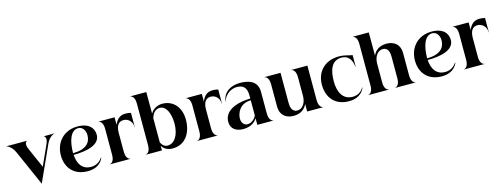

<svg xmlns="http://www.w3.org/2000/svg" viewBox="-80 -1664 6628 2542"><g transform="rotate(-15 3234.5 -393.0)"><path d="M53 -469 266.5 14 488.5 -476C530.5 -568 594 -584.5 603.5 -584.5V-586H454.5V-584.5C456 -584.5 504.5 -568 462.5 -476L337.5 -200L216 -476C175.5 -568 223 -584.5 224.5 -584.5V-586H-62V-584.5C-52.5 -584.5 10 -567 53 -469Z M901.5 12C1067.5 12 1111.5 -99 1117.5 -118L1114.5 -120C1086.5 -79 1039.5 -32 958.5 -32C832.5 -32 781.5 -125 772.5 -245C958.5 -246 1137.5 -287 1137.5 -424C1137.5 -514 1075.5 -596 918.5 -596C727.5 -596 607.5 -458 607.5 -282C607.5 -116 707.5 12 901.5 12ZM771.5 -269C772.5 -440 819.5 -572 921.5 -572C983.5 -572 1017.5 -513 1017.5 -450C1017.5 -347 948.5 -270 771.5 -269Z M1265 -474V-112C1265 -11 1209 -1.5 1203.5 -1.5V0H1486.5V-1.5C1481 -1.5 1425 -11 1425 -112V-371C1425 -469 1460 -520 1528 -520C1556 -520 1581 -511 1601 -495C1630 -472 1648 -434 1648 -390H1650V-586C1642 -586 1627 -596 1573 -596C1487 -596 1449 -538 1425 -482V-586H1203.5V-584.5C1209 -584.5 1265 -575 1265 -474Z M1917.5 0V-61C1943.5 -25 1983.5 12 2063.5 12C2233.5 12 2329.5 -126 2329.5 -312C2329.5 -478 2233.5 -596 2079.5 -596C2011.5 -596 1948.5 -561 1917.5 -504V-800H1696V-798.5C1701.5 -798.5 1757.5 -789 1757.5 -688V-112C1757.5 -11 1701.5 -1.5 1696 -1.5V0ZM1917.5 -110V-443C1940.5 -520 1983.5 -552 2034.5 -552C2121.5 -552 2170.5 -440 2170.5 -302C2170.5 -144 2101.5 -42 2009.5 -42C1980.5 -42 1943.5 -55 1917.5 -110Z M2461 -474V-112C2461 -11 2405 -1.5 2399.5 -1.5V0H2682.5V-1.5C2677 -1.5 2621 -11 2621 -112V-371C2621 -469 2656 -520 2724 -520C2752 -520 2777 -511 2797 -495C2826 -472 2844 -434 2844 -390H2846V-586C2838 -586 2823 -596 2769 -596C2683 -596 2645 -538 2621 -482V-586H2399.5V-584.5C2405 -584.5 2461 -575 2461 -474Z M3091 -554C3130 -554 3163 -545 3186 -524C3211 -501 3225 -463 3225 -406V-361C2990.5 -355 2863 -268.5 2863 -138C2863 -40 2936 6 3032 6C3138.5 6 3197.5 -44 3225 -90.5V0H3446.5V-1.5C3441 -1.5 3385 -11 3385 -112V-410C3385 -474 3363 -516 3331 -544C3279 -588 3202 -596 3148 -596C2991 -596 2906 -508 2897 -403H2900C2909 -461 2979 -554 3091 -554ZM3023 -138C3023 -211.5 3071 -335 3225 -337V-129C3219 -109 3172 -41 3105 -41C3050 -41 3023 -90 3023 -138Z M3720 10C3830 10 3884 -48 3908 -104V0H4129.5V-1.5C4124 -1.5 4068 -11 4068 -112V-586H3846.5V-584.5C3852 -584.5 3908 -575 3908 -474V-215C3908 -117 3857 -46 3786 -46C3751 -46 3728 -65 3715 -91C3702 -118 3700 -151 3700 -176V-586H3478.5V-584.5C3484 -584.5 3540 -575 3540 -474V-163C3540 -106 3560 -63 3592 -34C3625 -5 3670 10 3720 10Z M4481.5 12C4647.5 12 4691.5 -99 4697.5 -118L4694.5 -120C4666.5 -73 4619.5 -32 4542.5 -32C4409.5 -32 4351.5 -144 4351.5 -292C4351.5 -440 4389.5 -572 4531.5 -572C4581.5 -572 4614.5 -552 4635.5 -526C4667.5 -487 4675.5 -434 4679.5 -406H4682.5V-566C4653.5 -566 4587.5 -596 4501.5 -596C4297.5 -596 4187.5 -458 4187.5 -292C4187.5 -116 4287.5 12 4481.5 12Z M4807 -688V-112C4807 -11 4751 -1.5 4745.5 -1.5V0H5028.5V-1.5C5023 -1.5 4967 -11 4967 -112V-371C4967 -469 5018 -540 5089 -540C5124 -540 5147 -521 5160 -495C5173 -468 5175 -435 5175 -410V-112C5175 -11 5119 -1.5 5113.5 -1.5V0H5396.5V-1.5C5391 -1.5 5335 -11 5335 -112V-423C5335 -480 5315 -523 5283 -552C5250 -581 5205 -596 5155 -596C5045 -596 4991 -538 4967 -482V-800H4745.5V-798.5C4751 -798.5 4807 -789 4807 -688Z M5754.5 12C5920.5 12 5964.5 -99 5970.5 -118L5967.5 -120C5939.5 -79 5892.5 -32 5811.5 -32C5685.5 -32 5634.5 -125 5625.5 -245C5811.5 -246 5990.5 -287 5990.5 -424C5990.5 -514 5928.5 -596 5771.5 -596C5580.5 -596 5460.5 -458 5460.5 -282C5460.5 -116 5560.5 12 5754.5 12ZM5624.5 -269C5625.5 -440 5672.5 -572 5774.5 -572C5836.5 -572 5870.5 -513 5870.5 -450C5870.5 -347 5801.5 -270 5624.5 -269Z M6118 -474V-112C6118 -11 6062 -1.5 6056.5 -1.5V0H6339.5V-1.5C6334 -1.5 6278 -11 6278 -112V-371C6278 -469 6313 -520 6381 -520C6409 -520 6434 -511 6454 -495C6483 -472 6501 -434 6501 -390H6503V-586C6495 -586 6480 -596 6426 -596C6340 -596 6302 -538 6278 -482V-586H6056.5V-584.5C6062 -584.5 6118 -575 6118 -474Z"/></g></svg>

Font: Beautique Display Medium
Style: Bold
Weight: 900
Designer: Nhat-Quang Ngo
Version: Version 1.100;Glyphs 3.2.3 (3260)